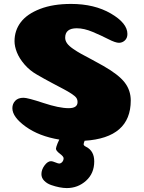

<svg xmlns="http://www.w3.org/2000/svg" viewBox="-20 -712 734 978"><path d="M419 36Q460 57 460 110Q460 171 418.5 208.5Q377 246 320 246Q303 246 282.5 242Q262 238 240.5 230.5Q219 223 205 208.5Q191 194 191 175Q191 152 207 130.5Q223 109 240 109Q247 109 261.5 115Q276 121 281 121Q290 121 297 113Q304 105 304 94Q304 85 284.5 70.5Q265 56 265 45Q265 42 267.5 34Q270 26 273.5 17.5Q277 9 282 -1Q179 -18 111 -67Q43 -116 43 -161Q43 -183 57.5 -198.5Q72 -214 100 -214Q121 -214 201 -187.5Q281 -161 330 -161Q375 -161 375 -192Q375 -205 368.5 -214Q362 -223 343.5 -235Q325 -247 306 -257Q287 -267 245.5 -289Q204 -311 168 -332Q131 -353 104.5 -384Q78 -415 66 -445.5Q54 -476 54 -502Q54 -557 86 -599Q118 -641 184 -666.5Q250 -692 342 -692Q461 -692 545 -643Q629 -594 629 -539Q629 -518 616 -506Q603 -494 586 -494Q568 -494 532 -512.5Q496 -531 452 -549.5Q408 -568 371 -568Q312 -568 312 -520Q312 -505 321.5 -491.5Q331 -478 352 -463.5Q373 -449 393 -438Q413 -427 448 -408.5Q483 -390 507 -376Q584 -332 615 -292Q646 -252 646 -200Q646 -10 411 5Q406 18 406 23Q406 30 419 36Z"/></svg>

Font: Coiny 2.0
Style: Regular
Weight: 400
Version: Version 1.001 July 11, 2018